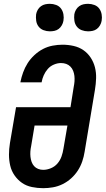

<svg xmlns="http://www.w3.org/2000/svg" viewBox="-20 -977 554 1005"><path d="M206 8Q176 8 147 2Q118 -4 95.5 -19.5Q73 -35 56.5 -58.5Q40 -82 33.5 -110Q27 -138 27 -167.5Q27 -197 32 -228L64 -416H349L366 -523Q369 -537 370 -551.5Q371 -566 369.5 -579.5Q368 -593 363 -606Q358 -619 348.5 -628.5Q339 -638 326.5 -642.5Q314 -647 299 -647Q281 -647 262 -639Q243 -631 230 -616Q217 -601 209 -583Q201 -565 198 -547V-546H87V-548Q92 -573 101 -598Q110 -623 124.5 -646Q139 -669 160 -688.5Q181 -708 205 -720.5Q229 -733 255.5 -738Q282 -743 307 -743Q337 -743 365.5 -736.5Q394 -730 416.5 -714.5Q439 -699 454.5 -675.5Q470 -652 477 -624.5Q484 -597 483 -567Q482 -537 477 -507L423 -183Q419 -157 410.5 -132Q402 -107 387.5 -84.5Q373 -62 352.5 -43.5Q332 -25 307.5 -13Q283 -1 257 3.5Q231 8 206 8ZM206 -88Q226 -88 246.5 -96.5Q267 -105 281 -121.5Q295 -138 302 -158Q309 -178 312 -198L333 -320H161L143 -212Q140 -198 139 -184Q138 -170 139.5 -156Q141 -142 145.5 -129.5Q150 -117 158.5 -107.5Q167 -98 179.5 -93Q192 -88 206 -88ZM441 -813Q424 -813 408 -819Q392 -825 382 -838Q372 -851 369.5 -868Q367 -885 369 -902Q371 -914 377.5 -925.5Q384 -937 394.5 -944.5Q405 -952 417 -954.5Q429 -957 441 -957Q458 -957 474 -951Q490 -945 499.5 -932Q509 -919 512 -902Q515 -885 512 -868Q510 -856 503.5 -844.5Q497 -833 487 -825.5Q477 -818 465 -815.5Q453 -813 441 -813ZM241 -813Q224 -813 208 -819Q192 -825 182 -838Q172 -851 169.5 -868Q167 -885 169 -902Q171 -914 177.5 -925.5Q184 -937 194.5 -944.5Q205 -952 217 -954.5Q229 -957 241 -957Q258 -957 274 -951Q290 -945 299.5 -932Q309 -919 312 -902Q315 -885 312 -868Q310 -856 303.5 -844.5Q297 -833 287 -825.5Q277 -818 265 -815.5Q253 -813 241 -813Z"/></svg>

Font: Iosevka Oblique
Style: Bold
Weight: 700
Italic angle: -9°
Monospace: yes
Designer: Belleve Invis
Foundry: Belleve Invis
Version: Version 32.5.0; ttfautohint (v1.8.4)